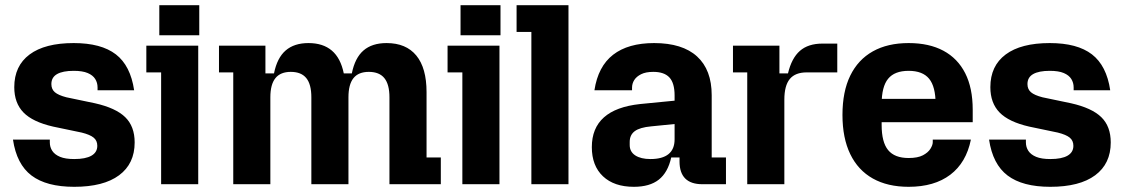

<svg xmlns="http://www.w3.org/2000/svg" viewBox="-20 -710 4334 740"><path d="M266 10Q159 10 101.5 -33.5Q44 -77 30 -172H172V-161Q172 -143 181.5 -128.5Q191 -114 211.5 -105.5Q232 -97 266 -97Q310 -97 332.5 -110Q355 -123 355 -148Q355 -168 341 -179.5Q327 -191 295 -199L185 -222Q106 -240 70.5 -276.5Q35 -313 35 -374Q35 -456 94 -500Q153 -544 264 -544Q370 -544 426.5 -500.5Q483 -457 497 -362H356V-373Q356 -391 347 -405.5Q338 -420 318 -428.5Q298 -437 264 -437Q222 -437 200 -424.5Q178 -412 178 -386Q178 -366 191.5 -354.5Q205 -343 236 -335L346 -312Q426 -294 462.5 -258.5Q499 -223 499 -161Q499 -79 439 -34.5Q379 10 266 10Z M601 0V-431H544V-534H744V0ZM594 -574V-690H748V-574Z M1180 -335Q1180 -385 1160.5 -409Q1141 -433 1100.7 -433Q1061 -433 1041.5 -408.8Q1022 -384.6 1022 -335V0H879V-431H824V-534H1003V-427H1036Q1048 -487 1081 -515.5Q1114 -544 1169 -544Q1225 -544 1259 -515Q1293 -486 1305 -427H1336Q1348 -487 1381 -515.5Q1414 -544 1470 -544Q1545 -544 1584.5 -496Q1624 -448 1624 -355V-103H1679V0H1481V-335Q1481 -384.6 1461.5 -408.8Q1442 -433 1401.5 -433Q1361.6 -433 1342.3 -408.8Q1323 -384.6 1323 -335V0H1180Z M1762 0V-431H1705V-534H1905V0ZM1755 -574V-690H1909V-574Z M2028 0V-587H1971V-690H2171V0Z M2423 10Q2347 10 2304 -30.5Q2261 -71 2261 -143Q2261 -216 2307.5 -257.5Q2354 -299 2447 -309L2580 -322V-232L2490 -223Q2446 -219 2426.5 -204.5Q2407 -190 2407 -163V-151Q2407 -125 2428.5 -111Q2450 -97 2487 -97Q2533 -97 2556.5 -116Q2580 -135 2580 -173V-245V-261V-342Q2580 -390 2560 -411.5Q2540 -433 2498 -433Q2469 -433 2451 -424Q2433 -415 2424.5 -401.5Q2416 -388 2416 -372V-362H2271Q2285 -454 2343 -499Q2401 -544 2501 -544Q2610 -544 2666.5 -492.5Q2723 -441 2723 -343V-103H2778V0H2687Q2599 0 2599 -88V-103H2567Q2554 -45 2519 -17.5Q2484 10 2423 10Z M2860 0V-431H2805V-534H2984V-427H3017Q3031 -486 3063 -514Q3095 -542 3150 -542H3207V-431H3089Q3045 -431 3024 -405.5Q3003 -380 3003 -326V0Z M3482 10Q3401 10 3344 -22Q3287 -54 3257 -116Q3227 -178 3227 -267Q3227 -357 3257 -418.5Q3287 -480 3344 -512Q3401 -544 3482 -544Q3561 -544 3616 -514.5Q3671 -485 3700 -428Q3729 -371 3729 -287V-239H3318V-329H3681L3586 -275V-309Q3586 -376 3561 -406.5Q3536 -437 3482 -437Q3428 -437 3403 -406.5Q3378 -376 3378 -309V-228Q3378 -162 3403 -131.5Q3428 -101 3482 -101Q3517 -101 3537 -111.5Q3557 -122 3566 -136.5Q3575 -151 3575 -162V-172H3722Q3704 -83 3642.5 -36.5Q3581 10 3482 10Z M4028 10Q3921 10 3863.5 -33.5Q3806 -77 3792 -172H3934V-161Q3934 -143 3943.5 -128.5Q3953 -114 3973.5 -105.5Q3994 -97 4028 -97Q4072 -97 4094.5 -110Q4117 -123 4117 -148Q4117 -168 4103 -179.5Q4089 -191 4057 -199L3947 -222Q3868 -240 3832.5 -276.5Q3797 -313 3797 -374Q3797 -456 3856 -500Q3915 -544 4026 -544Q4132 -544 4188.5 -500.5Q4245 -457 4259 -362H4118V-373Q4118 -391 4109 -405.5Q4100 -420 4080 -428.5Q4060 -437 4026 -437Q3984 -437 3962 -424.5Q3940 -412 3940 -386Q3940 -366 3953.5 -354.5Q3967 -343 3998 -335L4108 -312Q4188 -294 4224.5 -258.5Q4261 -223 4261 -161Q4261 -79 4201 -34.5Q4141 10 4028 10Z"/></svg>

Font: Mozilla Headline ExtraLight
Style: Regular
Weight: 200
Designer: Studio DRAMA
Foundry: Studio DRAMA
Version: Version 1.000